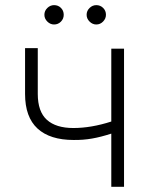

<svg xmlns="http://www.w3.org/2000/svg" viewBox="-20 -717 573 737"><path d="M456.1 0H407.2V-204.1Q366.7 -190.9 332.8 -185.1Q298.8 -179.2 262.7 -179.7Q171.9 -179.7 124 -223.6Q76.2 -267.6 76.2 -356.4V-532.2H125V-356.4Q125 -288.6 159.9 -257.1Q194.8 -225.6 261.7 -225.6Q330.1 -225.6 407.2 -250.5V-530.3H456.1ZM150.4 -660.2Q150.4 -675.3 161.6 -686.3Q172.9 -697.3 187.5 -697.3Q203.6 -697.3 214.1 -686.5Q224.6 -675.8 224.6 -660.2Q224.6 -645 213.9 -634Q203.1 -623 187.5 -623Q172.9 -623 161.6 -634.3Q150.4 -645.5 150.4 -660.2ZM312.5 -660.2Q312.5 -675.3 323.7 -686.3Q335 -697.3 349.6 -697.3Q365.2 -697.3 376 -686.5Q386.7 -675.8 386.7 -660.2Q386.7 -645.5 375.7 -634.3Q364.7 -623 349.6 -623Q335 -623 323.7 -634.3Q312.5 -645.5 312.5 -660.2Z"/></svg>

Font: Pretendard JP ExtraLight
Style: Regular
Weight: 200
Designer: Base glyphs from Inter by Rasmus Andersson; Hangeul glyphs from Noto Sans CJK(Source Han Sans) by Jang Soo-young and Kan
Foundry: Kil Hyung-jin
Version: Version 1.309